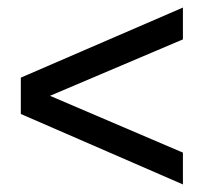

<svg xmlns="http://www.w3.org/2000/svg" viewBox="-20 -579 538 507"><path d="M463 -559V-475L112 -326L463 -176V-92L35 -278V-374Z"/></svg>

Font: Alexandria
Style: Regular
Weight: 400
Designer: Mohamed Gaber
Foundry: Kief Type Foundry
Version: Version 5.100